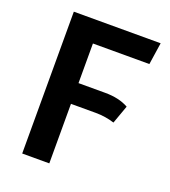

<svg xmlns="http://www.w3.org/2000/svg" viewBox="-128 -785 777 879"><g transform="rotate(20 260.5 -345.5)"><path d="M488 -584H213V-391H343Q411 -391 457 -365L425 -276Q381 -290 334 -290H213V0H81V-691H504Z"/></g></svg>

Font: FiraGO Medium
Style: Regular
Weight: 500
Designer: bBox Type
Foundry: bBox Type GmbH
Version: Version 1.001;PS 001.001;hotconv 1.0.88;makeotf.lib2.5.64775